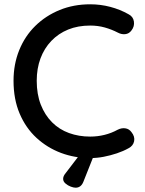

<svg xmlns="http://www.w3.org/2000/svg" viewBox="-20 -726 676 894"><path d="M578 -660Q600 -649 603.5 -626Q607 -603 592 -584Q581 -569 563.5 -567Q546 -565 529 -574Q500 -589 468 -598Q436 -607 400 -607Q343 -607 297.5 -588.5Q252 -570 219 -535.5Q186 -501 168.5 -454Q151 -407 151 -350Q151 -287 170 -238.5Q189 -190 222.5 -156.5Q256 -123 301.5 -106.5Q347 -90 400 -90Q434 -90 466.5 -98Q499 -106 528 -122Q546 -131 563.5 -128.5Q581 -126 592 -111Q609 -90 604.5 -68.5Q600 -47 579 -36Q554 -22 524 -12Q494 -2 463 4Q432 10 400 10Q328 10 264 -14Q200 -38 150 -84Q100 -130 71.5 -197Q43 -264 43 -350Q43 -427 69.5 -492.5Q96 -558 144.5 -605.5Q193 -653 258 -679.5Q323 -706 400 -706Q448 -706 493.5 -694Q539 -682 578 -660ZM332 148Q323 148 309.5 143Q296 138 285 128.5Q274 119 274 107Q274 94 285 81L366 -25H426L368 121Q357 148 332 148Z"/></svg>

Font: Quicksand Light SemiBold
Style: Regular
Weight: 600
Version: Version 3.006